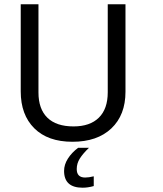

<svg xmlns="http://www.w3.org/2000/svg" viewBox="-20 -666 768 904"><path d="M570.8 -646V-233.9Q570.8 -124.5 504.4 -61.5Q438 1.5 321.3 1.5Q205.1 1.5 141.4 -62Q77.6 -125.5 77.6 -235.4V-646H161.1V-230.5Q161.1 -152.8 203.1 -111.8Q245.1 -70.8 326.2 -70.8Q403.8 -70.8 445.6 -112.1Q487.3 -153.3 487.3 -231.4V-646ZM341.3 129.9Q341.3 169.9 380.9 169.9Q398.4 169.9 421.4 164.1V210Q394 217.8 369.1 217.8Q281.7 217.8 281.7 138.7Q281.7 108.9 299.8 80.6Q317.9 52.2 348.1 29.8H398.9Q370.1 57.6 355.7 80.6Q341.3 103.5 341.3 129.9Z"/></svg>

Font: XL-Viking
Style: Regular
Weight: 400
Foundry: Ascender Corporation
Version: Version 1.10 March 23, 2015